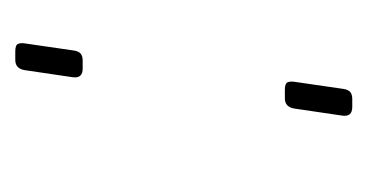

<svg xmlns="http://www.w3.org/2000/svg" viewBox="-132 -338 470 245"><g transform="rotate(-90 102.5 -215.0)"><path d="M160 -430Q168 -430 169.5 -426.5Q171 -423 170 -417L161 -355Q160 -349 157 -346.5Q154 -344 148 -344H138Q125 -344 127 -357L136 -418Q138 -430 149 -430ZM111 -86Q119 -86 120.5 -82.5Q122 -79 121 -73L112 -11Q111 -5 108 -2.5Q105 0 99 0H89Q76 0 78 -13L87 -74Q89 -86 100 -86Z"/></g></svg>

Font: Exo 2 Thin
Style: Italic
Weight: 250
Italic angle: -8°
Designer: Natanael Gama
Foundry: Natanael Gama
Version: Version 2.010